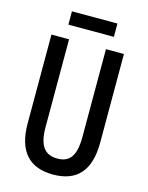

<svg xmlns="http://www.w3.org/2000/svg" viewBox="-128 -942 794 1031"><g transform="rotate(15 268.5 -426.5)"><path d="M394 -863H141V-789H394ZM470 -221V-714H370V-227C370 -119 337 -79 269 -79C202 -79 165 -119 165 -226V-714H67V-221C67 -65 137 10 269 10C401 10 470 -65 470 -221Z"/></g></svg>

Font: Noto Sans Sinhala UI ExtraCondensed Medium
Style: Regular
Weight: 500
Width: 2
Designer: Jelle Bosma - Monotype Design Team
Foundry: Monotype Imaging Inc.
Version: Version 2.006